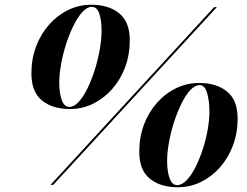

<svg xmlns="http://www.w3.org/2000/svg" viewBox="-20 -780 1040 810"><path d="M275 -320Q201.5 -320 157 -356.2Q112.5 -392.5 112.5 -470Q112.5 -531 132.2 -583.8Q152 -636.5 187 -676Q222 -715.5 267.5 -737.8Q313 -760 365 -760Q438.5 -760 483 -723.8Q527.5 -687.5 527.5 -610Q527.5 -549 507.8 -496.2Q488 -443.5 453 -404Q418 -364.5 372.5 -342.2Q327 -320 275 -320ZM367.5 -751Q347.5 -751 327.8 -729.5Q308 -708 290.5 -672.8Q273 -637.5 259.2 -595Q245.5 -552.5 237.8 -509.5Q230 -466.5 230 -430.5Q230 -387 240.5 -358Q251 -329 272.5 -329Q292.5 -329 312.2 -350.5Q332 -372 349.2 -407.5Q366.5 -443 380 -485.8Q393.5 -528.5 401 -571.8Q408.5 -615 408.5 -650.5Q408.5 -694 398.8 -722.5Q389 -751 367.5 -751ZM883.5 -750H895L204.5 0H193ZM730 10Q656.5 10 612 -26.2Q567.5 -62.5 567.5 -140Q567.5 -201 587.2 -253.8Q607 -306.5 642 -346Q677 -385.5 722.8 -407.8Q768.5 -430 820 -430Q893.5 -430 938 -393.8Q982.5 -357.5 982.5 -280Q982.5 -219 962.8 -166.2Q943 -113.5 908 -74Q873 -34.5 827.5 -12.2Q782 10 730 10ZM822.5 -421Q802.5 -421 782.8 -399.8Q763 -378.5 745.5 -343Q728 -307.5 714.2 -265Q700.5 -222.5 692.8 -179.5Q685 -136.5 685 -100.5Q685 -57 695.5 -28Q706 1 727.5 1Q747.5 1 767.2 -19.5Q787 -40 804.2 -74Q821.5 -108 835 -149Q848.5 -190 856 -232Q863.5 -274 863.5 -310Q863.5 -353.5 853.8 -387.2Q844 -421 822.5 -421Z"/></svg>

Font: Bodoni* 24pt Medium
Style: Italic
Weight: 500
Italic angle: -13°
Version: Version 2.3